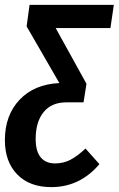

<svg xmlns="http://www.w3.org/2000/svg" viewBox="-42 -549 486 786"><path d="M410 -434H186L312 -206L300 -130L298 -131L299 -130H229Q169 -130 136.5 -90Q104 -50 104 20Q104 70 124.5 95Q145 120 183 120Q217 120 245.5 105.5Q274 91 308 59L365 123Q285 217 168 217Q79 217 28.5 165Q-22 113 -22 25Q-22 -77 38 -140.5Q98 -204 201 -209L67 -441L79 -529H424Z"/></svg>

Font: Fira Sans Extra Condensed Medium
Style: Italic
Weight: 500
Width: 3
Italic angle: -8°
Designer: Carrois Corporate & Edenspiekermann AG
Foundry: Carrois Corporate GbR & Edenspiekermann AG
Version: Version 4.203